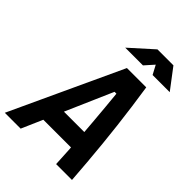

<svg xmlns="http://www.w3.org/2000/svg" viewBox="-287 -1013 1129 1129"><g transform="rotate(45 277.0 -449.0)"><path d="M-31.7 0 290 -693.8H450.7Q461.4 -624.5 470.7 -555.2Q480 -485.8 488.3 -416.5Q496.6 -347.2 503.4 -277.6Q510.3 -208 516.1 -138.7Q522 -69.3 526.9 0H395Q392.6 -54.2 389.2 -108.6Q385.7 -163.1 381.6 -217.3Q377.4 -271.5 372.8 -325.9Q368.2 -380.4 363.3 -434.8Q358.4 -489.3 353 -543.5H337.4L100.1 0ZM94.2 -131.3 110.8 -250.5H462.4L445.8 -131.3ZM198.2 -771.5 339.4 -898.4H472.2L568.4 -771.5H425.8L389.6 -839.4H406.2L345.7 -771.5Z"/></g></svg>

Font: Cascadia Mono NF
Style: Italic
Weight: 400
Italic angle: -10°
Monospace: yes
Designer: Aaron Bell
Foundry: Saja Typeworks
Version: Version 2404.023